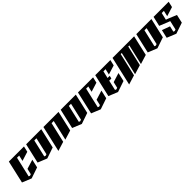

<svg xmlns="http://www.w3.org/2000/svg" viewBox="361 -1822 3143 3143"><g transform="rotate(-45 1932.5 -250.0)"><path d="M165 -500H515L492 -400L331 -350L354 -450H304L223 -100L246 -91L273 -100L296 -200L458 -250L425 -106L234 -41L75 -106Z M565 -500H915L836 -156L646 -91L486 -156ZM704 -450 635 -150 657 -141 685 -150 754 -450Z M965 -500H1315L1235 -150L1073 -100L1154 -450H1104L1023 -100L862 -50Z M1365 -500H1715L1636 -156L1446 -91L1286 -156ZM1504 -450 1435 -150 1457 -141 1485 -150 1554 -450Z M1765 -500H2115L2092 -400L1931 -350L1954 -450H1904L1823 -100L1846 -91L1873 -100L1896 -200L2058 -250L2025 -106L1834 -41L1675 -106Z M2165 -500H2515L2492 -400L2331 -350L2354 -450H2304L2275 -325H2325L2313 -275H2263L2223 -100L2246 -91L2273 -100L2298 -206L2459 -256L2425 -106L2234 -41L2075 -106Z M2565 -500H3065L2985 -150L2823 -100L2904 -450H2879L2798 -100L2637 -50L2729 -450H2704L2612 -50L2450 0Z M3115 -500H3465L3386 -156L3196 -91L3036 -156ZM3254 -450 3185 -150 3207 -141 3235 -150 3304 -450Z M3515 -500H3865L3842 -400L3681 -350L3704 -450H3654L3625 -325L3671 -308L3808 -251L3775 -106L3584 -41L3425 -106L3458 -250L3596 -200L3573 -100L3596 -91L3623 -100L3659 -258L3613 -275L3476 -331Z"/></g></svg>

Font: SOV_Meka
Style: Italic
Weight: 400
Italic angle: -13°
Version: Version 1.00